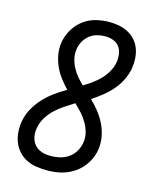

<svg xmlns="http://www.w3.org/2000/svg" viewBox="-113 -819 726 904"><g transform="rotate(15 250.0 -367.5)"><path d="M203 8Q177 8 151 4Q125 0 103 -11Q81 -22 64.5 -40Q48 -58 38.5 -81Q29 -104 27 -130Q25 -156 29 -182Q34 -214 50 -244Q66 -274 89 -299.5Q112 -325 140 -345.5Q168 -366 198 -383Q178 -404 160.5 -427Q143 -450 131 -477Q119 -504 114 -533.5Q109 -563 114 -594Q120 -627 137.5 -656.5Q155 -686 182.5 -706.5Q210 -727 242.5 -735Q275 -743 307 -743Q331 -743 355 -738.5Q379 -734 399.5 -723Q420 -712 435.5 -694.5Q451 -677 459 -655Q467 -633 468.5 -608.5Q470 -584 466 -560Q461 -531 447.5 -503Q434 -475 413.5 -451Q393 -427 368 -407Q343 -387 317 -370Q339 -349 358 -325Q377 -301 391 -273Q405 -245 411 -213Q417 -181 412 -148Q408 -124 398 -102.5Q388 -81 372.5 -62Q357 -43 336.5 -29Q316 -15 293.5 -6.5Q271 2 248 5Q225 8 203 8ZM263 -422Q285 -435 305.5 -450Q326 -465 343.5 -483.5Q361 -502 373 -524Q385 -546 389 -570Q392 -589 389 -609.5Q386 -630 375 -644.5Q364 -659 345.5 -666Q327 -673 306 -673Q287 -673 267.5 -668Q248 -663 231.5 -650.5Q215 -638 204.5 -619.5Q194 -601 191 -582Q187 -558 192 -535Q197 -512 207.5 -492Q218 -472 232.5 -454.5Q247 -437 263 -422ZM203 -62Q224 -62 246 -67Q268 -72 287.5 -85Q307 -98 319 -118Q331 -138 335 -160Q340 -187 333.5 -211.5Q327 -236 314.5 -257.5Q302 -279 285.5 -297Q269 -315 251 -332Q227 -317 203.5 -301.5Q180 -286 159.5 -266.5Q139 -247 124.5 -222.5Q110 -198 106 -172Q103 -158 104 -143Q105 -128 110 -114.5Q115 -101 124.5 -90.5Q134 -80 146.5 -73.5Q159 -67 173.5 -64.5Q188 -62 203 -62Z"/></g></svg>

Font: iosevka_custom_sans_ss08
Style: Italic
Weight: 400
Italic angle: -10°
Designer: Belleve Invis
Foundry: Belleve Invis
Version: Version 10.3.0; ttfautohint (v1.8.3)